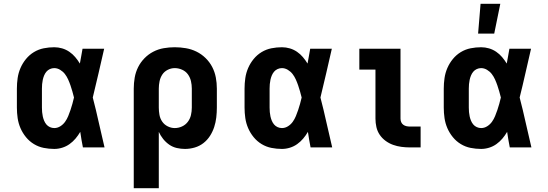

<svg xmlns="http://www.w3.org/2000/svg" viewBox="-20 -777 2890 1012"><path d="M266 8Q238 8 210.5 2.5Q183 -3 159 -17.5Q135 -32 117 -54Q99 -76 88 -101.5Q77 -127 73 -154.5Q69 -182 69 -210V-310Q69 -338 73 -365.5Q77 -393 88 -418.5Q99 -444 117 -466Q135 -488 159 -502.5Q183 -517 210.5 -522.5Q238 -528 266 -528Q287 -528 307.5 -522Q328 -516 345.5 -504Q363 -492 376.5 -476Q390 -460 401 -442Q405 -461 408 -480.5Q411 -500 415 -520H529Q514 -456 499.5 -391.5Q485 -327 469 -263Q486 -198 500.5 -132Q515 -66 531 0H417Q413 -20 409.5 -40.5Q406 -61 403 -82Q392 -63 378 -46.5Q364 -30 346.5 -17.5Q329 -5 308 1.5Q287 8 266 8ZM266 -102Q283 -102 298 -111.5Q313 -121 323 -135Q333 -149 339.5 -165Q346 -181 351.5 -197Q357 -213 361.5 -229.5Q366 -246 370 -263Q366 -279 361.5 -295Q357 -311 351.5 -327Q346 -343 339 -358.5Q332 -374 322 -387Q312 -400 297 -409Q282 -418 266 -418Q254 -418 243 -413Q232 -408 224.5 -399Q217 -390 212.5 -379Q208 -368 205.5 -356.5Q203 -345 202 -333.5Q201 -322 201 -310V-210Q201 -198 202 -186.5Q203 -175 205.5 -163.5Q208 -152 212.5 -141Q217 -130 224.5 -121Q232 -112 243 -107Q254 -102 266 -102Z M685 215V-310Q685 -339 690 -368Q695 -397 708 -423Q721 -449 741.5 -470Q762 -491 788 -504.5Q814 -518 843 -523Q872 -528 901 -528Q930 -528 959.5 -523Q989 -518 1015.5 -505Q1042 -492 1063.5 -471Q1085 -450 1098.5 -424Q1112 -398 1117.5 -369Q1123 -340 1123 -310V-210Q1123 -184 1120 -158Q1117 -132 1109 -107.5Q1101 -83 1087 -61Q1073 -39 1052.5 -23Q1032 -7 1006.5 0.5Q981 8 955 8Q933 8 911.5 3Q890 -2 872 -14.5Q854 -27 840 -44.5Q826 -62 817 -82V215ZM901 -102Q921 -102 939.5 -110.5Q958 -119 970 -135Q982 -151 986.5 -170.5Q991 -190 991 -210V-310Q991 -330 986.5 -349.5Q982 -369 970.5 -385Q959 -401 940 -409.5Q921 -418 901 -418Q882 -418 864 -409Q846 -400 835.5 -384Q825 -368 821 -348.5Q817 -329 817 -310V-210Q817 -191 820.5 -171.5Q824 -152 835 -136Q846 -120 864 -111Q882 -102 901 -102Z M1466 8Q1438 8 1410.5 2.5Q1383 -3 1359 -17.5Q1335 -32 1317 -54Q1299 -76 1288 -101.5Q1277 -127 1273 -154.5Q1269 -182 1269 -210V-310Q1269 -338 1273 -365.5Q1277 -393 1288 -418.5Q1299 -444 1317 -466Q1335 -488 1359 -502.5Q1383 -517 1410.5 -522.5Q1438 -528 1466 -528Q1487 -528 1507.5 -522Q1528 -516 1545.5 -504Q1563 -492 1576.5 -476Q1590 -460 1601 -442Q1605 -461 1608 -480.5Q1611 -500 1615 -520H1729Q1714 -456 1699.5 -391.5Q1685 -327 1669 -263Q1686 -198 1700.5 -132Q1715 -66 1731 0H1617Q1613 -20 1609.5 -40.5Q1606 -61 1603 -82Q1592 -63 1578 -46.5Q1564 -30 1546.5 -17.5Q1529 -5 1508 1.5Q1487 8 1466 8ZM1466 -102Q1483 -102 1498 -111.5Q1513 -121 1523 -135Q1533 -149 1539.5 -165Q1546 -181 1551.5 -197Q1557 -213 1561.5 -229.5Q1566 -246 1570 -263Q1566 -279 1561.5 -295Q1557 -311 1551.5 -327Q1546 -343 1539 -358.5Q1532 -374 1522 -387Q1512 -400 1497 -409Q1482 -418 1466 -418Q1454 -418 1443 -413Q1432 -408 1424.5 -399Q1417 -390 1412.5 -379Q1408 -368 1405.5 -356.5Q1403 -345 1402 -333.5Q1401 -322 1401 -310V-210Q1401 -198 1402 -186.5Q1403 -175 1405.5 -163.5Q1408 -152 1412.5 -141Q1417 -130 1424.5 -121Q1432 -112 1443 -107Q1454 -102 1466 -102Z M2140 0Q2118 0 2095.5 -3Q2073 -6 2052 -13.5Q2031 -21 2012.5 -34.5Q1994 -48 1981.5 -66.5Q1969 -85 1964 -107Q1959 -129 1959 -152V-410H1874V-520H2091V-152Q2091 -142 2094.5 -133.5Q2098 -125 2105.5 -119.5Q2113 -114 2122 -112Q2131 -110 2140 -110H2197V0Z M2516 8Q2488 8 2460.5 2.5Q2433 -3 2409 -17.5Q2385 -32 2367 -54Q2349 -76 2338 -101.5Q2327 -127 2323 -154.5Q2319 -182 2319 -210V-310Q2319 -338 2323 -365.5Q2327 -393 2338 -418.5Q2349 -444 2367 -466Q2385 -488 2409 -502.5Q2433 -517 2460.5 -522.5Q2488 -528 2516 -528Q2537 -528 2557.5 -522Q2578 -516 2595.5 -504Q2613 -492 2626.5 -476Q2640 -460 2651 -442Q2655 -461 2658 -480.5Q2661 -500 2665 -520H2779Q2764 -456 2749.5 -391.5Q2735 -327 2719 -263Q2736 -198 2750.5 -132Q2765 -66 2781 0H2667Q2663 -20 2659.5 -40.5Q2656 -61 2653 -82Q2642 -63 2628 -46.5Q2614 -30 2596.5 -17.5Q2579 -5 2558 1.5Q2537 8 2516 8ZM2516 -102Q2533 -102 2548 -111.5Q2563 -121 2573 -135Q2583 -149 2589.5 -165Q2596 -181 2601.5 -197Q2607 -213 2611.5 -229.5Q2616 -246 2620 -263Q2616 -279 2611.5 -295Q2607 -311 2601.5 -327Q2596 -343 2589 -358.5Q2582 -374 2572 -387Q2562 -400 2547 -409Q2532 -418 2516 -418Q2504 -418 2493 -413Q2482 -408 2474.5 -399Q2467 -390 2462.5 -379Q2458 -368 2455.5 -356.5Q2453 -345 2452 -333.5Q2451 -322 2451 -310V-210Q2451 -198 2452 -186.5Q2453 -175 2455.5 -163.5Q2458 -152 2462.5 -141Q2467 -130 2474.5 -121Q2482 -112 2493 -107Q2504 -102 2516 -102ZM2500 -600 2513 -757H2617L2585 -600Z"/></svg>

Font: Iosevka Etoile Extrabold
Style: Regular
Weight: 800
Designer: Belleve Invis
Foundry: Belleve Invis
Version: Version 22.1.2; ttfautohint (v1.8.4)